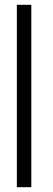

<svg xmlns="http://www.w3.org/2000/svg" viewBox="-20 -777 220 797"><path d="M50 -757H110V0H50Z"/></svg>

Font: BLUETTI 2.0 Extralight
Style: Roman
Weight: 200
Designer: Stijn de Vries
Foundry: tokotype
Version: Version 2.005;October 31, 2023;FontCreator 14.0.0.2814 64-bi